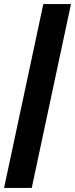

<svg xmlns="http://www.w3.org/2000/svg" viewBox="-26 -763 369 944"><path d="M-6 161 187 -743H323L130 161Z"/></svg>

Font: Saira Thin
Style: Bold Italic
Weight: 700
Italic angle: -12°
Version: Version 1.101